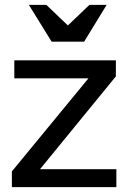

<svg xmlns="http://www.w3.org/2000/svg" viewBox="-20 -772 533 792"><path d="M29 -65 345 -449H39V-523H458V-457L145 -74H460V0H29ZM171 -752 260 -667 349 -752H420L327 -600H193L99 -752Z"/></svg>

Font: Rising Sun Medium
Style: Regular
Weight: 500
Designer: Matt McInerney, Pablo Impallari, Rodrigo Fuenzalida (Raleway font), Stephen Hutchings (Greek), Cristiano Sobral (main ch
Foundry: The Rising Sun Project Authors
Version: Version 4.327; ttfautohint (v1.8.4.7-5d5b-dirty)